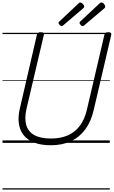

<svg xmlns="http://www.w3.org/2000/svg" viewBox="-20 -1149 915 1544"><path d="M389 19Q309 19 254.5 -2.5Q200 -24 169.5 -63Q139 -102 131.5 -156.5Q124 -211 140 -278L277 -871Q279 -881 286 -885.5Q293 -890 308 -890Q323 -890 329 -885.5Q335 -881 333 -870L193 -274Q176 -199 190.5 -145.5Q205 -92 254.5 -63.5Q304 -35 390 -35Q468 -35 526.5 -61Q585 -87 623.5 -139.5Q662 -192 679 -268L820 -871Q822 -881 828.5 -885.5Q835 -890 850 -890Q879 -890 875 -870L734 -266Q713 -173 666.5 -109.5Q620 -46 550.5 -13.5Q481 19 389 19ZM475 -939Q469 -939 460 -948Q451 -957 451 -963Q451 -966 451.5 -969Q452 -972 457 -976L610 -1120Q614 -1124 617 -1126.5Q620 -1129 624 -1129Q631 -1129 638.5 -1124Q646 -1119 651.5 -1111Q657 -1103 657 -1097Q657 -1093 655.5 -1089.5Q654 -1086 649 -1082L489 -946Q485 -943 482 -941Q479 -939 475 -939ZM645 -939Q637 -939 628.5 -948Q620 -957 620 -963Q620 -966 620.5 -969Q621 -972 625 -976L779 -1120Q783 -1124 786.5 -1126.5Q790 -1129 794 -1129Q801 -1129 808.5 -1124Q816 -1119 821 -1111Q826 -1103 826 -1097Q826 -1093 825 -1089.5Q824 -1086 819 -1082L658 -946Q654 -943 651 -941Q648 -939 645 -939ZM0 365H863V375H0ZM0 -20H863V0H0ZM0 -505H863V-500H0ZM0 -885H863V-875H0Z"/></svg>

Font: Playwrite AT Guides
Style: Italic
Weight: 400
Italic angle: -13.0072°
Designer: Veronika Burian, José Scaglione
Foundry: TypeTogether
Version: Version 1.002